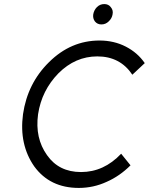

<svg xmlns="http://www.w3.org/2000/svg" viewBox="-20 -911 731 943"><path d="M533 -841Q537 -861 524 -876Q513 -891 492 -891Q471 -891 456 -876Q442 -862 438 -841Q435 -821 446 -806Q458 -791 478 -791Q499 -791 514 -806Q530 -821 533 -841ZM469 -712Q328 -712 221 -606Q168 -554 136 -490Q104 -426 93 -350Q83 -275 97 -211Q111 -147 148 -94Q225 12 367 12Q439 12 504 -18Q536 -32 565.5 -52.5Q595 -73 621 -99L575 -156Q490 -66 378 -66Q269 -66 211 -149Q181 -191 170 -241Q159 -291 167 -350Q176 -409 201 -459Q226 -509 267 -551Q350 -634 458 -634Q570 -634 630 -544L691 -601Q673 -627 650 -647Q627 -667 598 -682Q569 -697 536.5 -704.5Q504 -712 469 -712Z"/></svg>

Font: Unageo
Style: Regular-Italic
Weight: 400
Designer: Richard Sepsi
Foundry: Richard Sepsi
Version: Version 2.000